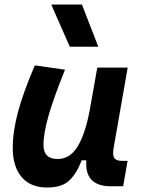

<svg xmlns="http://www.w3.org/2000/svg" viewBox="-20 -815 626 845"><path d="M187 10.3Q114.7 10.3 75.4 -35.6Q36.1 -81.5 36.1 -164.6Q36.1 -235.8 59.1 -321.8Q82 -407.7 133.3 -527.3L266.1 -508.3Q216.8 -386.2 194.1 -307.6Q171.4 -229 171.4 -176.8Q171.4 -115.2 233.4 -115.2Q287.6 -115.2 321 -169.4Q354.5 -223.6 374 -325.7V-325.2L408.2 -517.6H542L480.5 -166.5Q478 -152.3 478 -142.1Q478 -127 482.9 -119.6Q491.2 -106.9 518.1 -106.9H541.5L522 4.9H468.8Q359.4 4.9 359.4 -94.2Q359.4 -101.6 359.9 -109.4H339.4Q318.4 -53.2 285.9 -21.5Q253.4 10.3 187 10.3ZM287.1 -609.4 205.6 -794.9H340.8L412.6 -609.4Z"/></svg>

Font: CaskaydiaCove NF
Style: Bold Italic
Weight: 700
Italic angle: -10°
Designer: Aaron Bell
Foundry: Saja Typeworks
Version: Version 2111.001; VTT 6.35;Nerd Fonts 3.2.1